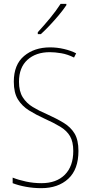

<svg xmlns="http://www.w3.org/2000/svg" viewBox="-20 -971 475 1001"><path d="M389 -184Q389 -88 336 -39Q283 10 195 10Q155 10 116 3Q77 -4 46 -16V-45Q76 -33 115.5 -24.5Q155 -16 196 -16Q274 -16 318 -60Q362 -104 362 -184Q362 -232 345 -261Q328 -290 294 -310.5Q260 -331 211 -353Q167 -373 131 -395.5Q95 -418 73.5 -452.5Q52 -487 52 -545Q52 -634 105.5 -679Q159 -724 241 -724Q278 -724 314 -715.5Q350 -707 377 -693L366 -671Q332 -688 299 -693.5Q266 -699 240 -699Q167 -699 123 -659Q79 -619 79 -545Q79 -495 98.5 -464Q118 -433 151 -413Q184 -393 224 -376Q275 -353 312 -330.5Q349 -308 369 -274.5Q389 -241 389 -184ZM326 -944Q310 -920 287 -892.5Q264 -865 239.5 -839Q215 -813 193 -793H177V-803Q211 -840 241.5 -877Q272 -914 296 -951H326Z"/></svg>

Font: Noto Sans Myanmar Condensed Thin
Style: Regular
Weight: 100
Width: 3
Designer: Monotype Design Team
Foundry: Monotype Imaging Inc.
Version: Version 2.107; ttfautohint (v1.8.4.7-5d5b)